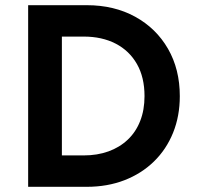

<svg xmlns="http://www.w3.org/2000/svg" viewBox="-20 -720 758 740"><path d="M88.5 0V-700H314.5Q420 -700 501 -655.5Q582 -611 627.5 -532Q673 -453 673 -349.5Q673 -272.5 647 -208.2Q621 -144 573.2 -97.5Q525.5 -51 459.8 -25.5Q394 0 314.5 0ZM218.5 -121H302.5Q355 -121 398 -136.5Q441 -152 472.2 -181.5Q503.5 -211 520.2 -253.5Q537 -296 537 -349.5Q537 -422 507.8 -473.2Q478.5 -524.5 425.8 -551.8Q373 -579 302.5 -579H218.5Z"/></svg>

Font: Geologica EX Med
Style: Regular
Weight: 500
Designer: Sindre Bremnes, Frode Helland
Foundry: Monokrom Skriftforlag AS
Version: Version 1.010;gftools[0.9.28]